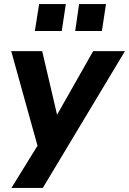

<svg xmlns="http://www.w3.org/2000/svg" viewBox="-20 -742 633 942"><path d="M36 180 164 -27 35 -491H187L260 -179L437 -491H593L190 180ZM349 -590 368 -722H500L480 -590ZM151 -590 172 -722H303L283 -590Z"/></svg>

Font: Nunito Sans ExtraBold
Style: Italic
Weight: 800
Italic angle: -9°
Designer: Vernon Adams
Foundry: Vernon Adams
Version: Version 3.006; ttfautohint (v1.8.3)